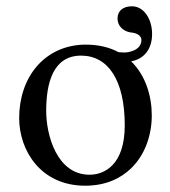

<svg xmlns="http://www.w3.org/2000/svg" viewBox="-20 -581 541 611"><path d="M41 -205C41 -103 109 10 251 10C315.4 10 363.8 -12.7 397.9 -46C442.7 -89.8 463 -152.7 463 -214C463 -274.6 443.7 -341 397.3 -385.8C439.2 -393.4 464 -425.3 464 -473C464 -520 438 -561 400 -561C371 -561 354 -546 354 -522C354 -502 368 -480 402 -477C416 -475 430 -467 430 -454C430 -420 388 -414 377 -414C369.8 -414 363.4 -414.3 357 -415.1C328.9 -430.1 294.5 -439 253 -439C187.2 -439 132.9 -412 96.3 -369C60 -326.4 41 -268.2 41 -205ZM238 -404C324 -404 377 -326 377 -182C377 -56 312 -25 265 -25C161 -25 127 -151 127 -228C127 -315 148 -404 238 -404Z"/></svg>

Font: Libertinus Serif
Style: Regular
Weight: 400
Designer: Philipp H. Poll
Foundry: Khaled Hosny
Version: Version 6.2